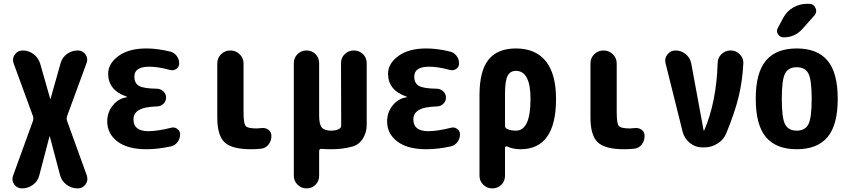

<svg xmlns="http://www.w3.org/2000/svg" viewBox="-20 -790 4540 1029"><path d="M445.3 150.4Q454.1 176.8 438.5 198.2Q422.9 219.7 396.5 219.7Q363.3 219.7 336.4 199.7Q309.6 179.7 301.8 148.4L247.1 -58.6Q247.1 -59.6 246.1 -59.6Q245.1 -59.6 245.1 -58.6L190.4 150.4Q182.6 181.6 156.2 200.7Q129.9 219.7 97.7 219.7Q71.3 219.7 56.2 198.2Q41 176.8 49.8 152.3L157.2 -143.6Q160.2 -154.3 157.2 -166L52.7 -451.2Q43.9 -476.6 59.6 -498Q75.2 -519.5 101.6 -519.5Q133.8 -519.5 159.7 -500Q185.5 -480.5 195.3 -449.2L249 -260.7Q249 -259.8 250 -259.8Q251 -259.8 251 -260.7L304.7 -451.2Q313.5 -482.4 339.4 -501Q365.2 -519.5 396.5 -519.5Q422.9 -519.5 438 -498.5Q453.1 -477.5 444.3 -453.1L338.9 -166Q335.9 -155.3 338.9 -143.6Z M897.5 -105.5Q915 -110.4 930.2 -99.1Q945.3 -87.9 945.3 -70.3Q945.3 -46.9 931.6 -28.8Q918 -10.7 897.5 -5.9Q828.1 9.8 764.6 9.8Q664.1 9.8 609.4 -31.7Q554.7 -73.2 554.7 -139.6Q554.7 -188.5 585 -225.6Q615.2 -262.7 659.2 -268.6Q660.2 -268.6 660.2 -269.5Q660.2 -271.5 658.2 -272.5Q560.5 -305.7 559.6 -394.5Q559.6 -449.2 614.7 -489.7Q669.9 -530.3 764.6 -530.3Q824.2 -530.3 891.6 -513.7Q913.1 -508.8 926.8 -490.7Q940.4 -472.7 940.4 -450.2Q940.4 -431.6 925.3 -420.9Q910.2 -410.2 891.6 -415Q827.1 -432.6 780.3 -432.6Q700.2 -432.6 700.2 -379.9Q700.2 -343.8 725.1 -329.6Q750 -315.4 822.3 -314.5Q841.8 -313.5 856 -299.8Q870.1 -286.1 870.1 -267.1Q870.1 -248 856.4 -234.4Q842.8 -220.7 823.2 -219.7Q753.9 -217.8 724.6 -200.2Q695.3 -182.6 695.3 -150.4Q695.3 -86.9 775.4 -86.9Q830.1 -87.9 897.5 -105.5Z M1379.9 -103.5Q1402.3 -106.4 1418.5 -94.7Q1434.6 -83 1434.6 -61.5Q1434.6 -35.2 1419.4 -15.6Q1404.3 3.9 1379.9 6.8Q1353.5 9.8 1325.2 9.8Q1222.7 9.8 1183.6 -27.3Q1144.5 -64.5 1144.5 -160.2V-450.2Q1144.5 -479.5 1165 -499.5Q1185.5 -519.5 1214.8 -519.5Q1244.1 -519.5 1264.6 -499Q1285.2 -478.5 1285.2 -450.2V-190.4Q1285.2 -129.9 1295.9 -115.7Q1306.6 -101.6 1355.5 -101.6Q1362.3 -101.6 1379.9 -103.5Z M1876 -519.5Q1905.3 -519.5 1925.3 -500Q1945.3 -480.5 1945.3 -452.1V-120.1Q1945.3 -79.1 1923.8 -45.9Q1902.3 -12.7 1866.2 -3.9Q1813.5 9.8 1759.8 9.8Q1718.8 9.8 1702.1 7.8Q1698.2 6.8 1694.3 10.3Q1690.4 13.7 1690.4 17.6V152.3Q1690.4 180.7 1670.9 200.2Q1651.4 219.7 1623 219.7Q1594.7 219.7 1574.7 199.7Q1554.7 179.7 1554.7 152.3V-452.1Q1554.7 -480.5 1574.7 -500Q1594.7 -519.5 1623 -519.5Q1651.4 -519.5 1670.9 -500Q1690.4 -480.5 1690.4 -452.1V-169.9Q1690.4 -124 1704.6 -106.9Q1718.8 -89.8 1754.9 -89.8Q1782.2 -89.8 1799.8 -100.6Q1808.6 -105.5 1808.6 -118.2L1807.6 -452.1Q1807.6 -480.5 1827.6 -500Q1847.7 -519.5 1876 -519.5Z M2397.5 -105.5Q2415 -110.4 2430.2 -99.1Q2445.3 -87.9 2445.3 -70.3Q2445.3 -46.9 2431.6 -28.8Q2418 -10.7 2397.5 -5.9Q2328.1 9.8 2264.6 9.8Q2164.1 9.8 2109.4 -31.7Q2054.7 -73.2 2054.7 -139.6Q2054.7 -188.5 2085 -225.6Q2115.2 -262.7 2159.2 -268.6Q2160.2 -268.6 2160.2 -269.5Q2160.2 -271.5 2158.2 -272.5Q2060.5 -305.7 2059.6 -394.5Q2059.6 -449.2 2114.7 -489.7Q2169.9 -530.3 2264.6 -530.3Q2324.2 -530.3 2391.6 -513.7Q2413.1 -508.8 2426.8 -490.7Q2440.4 -472.7 2440.4 -450.2Q2440.4 -431.6 2425.3 -420.9Q2410.2 -410.2 2391.6 -415Q2327.1 -432.6 2280.3 -432.6Q2200.2 -432.6 2200.2 -379.9Q2200.2 -343.8 2225.1 -329.6Q2250 -315.4 2322.3 -314.5Q2341.8 -313.5 2356 -299.8Q2370.1 -286.1 2370.1 -267.1Q2370.1 -248 2356.4 -234.4Q2342.8 -220.7 2323.2 -219.7Q2253.9 -217.8 2224.6 -200.2Q2195.3 -182.6 2195.3 -150.4Q2195.3 -86.9 2275.4 -86.9Q2330.1 -87.9 2397.5 -105.5Z M2745.1 -89.8Q2823.2 -89.8 2823.2 -259.8Q2823.2 -410.2 2745.1 -410.2Q2713.9 -410.2 2700.2 -383.3Q2686.5 -356.4 2686.5 -285.2V-116.2Q2686.5 -104.5 2696.3 -99.6Q2715.8 -89.8 2745.1 -89.8ZM2745.1 -530.3Q2850.6 -530.3 2905.3 -461.9Q2960 -393.6 2960 -259.8Q2960 9.8 2769.5 9.8Q2730.5 9.8 2698.2 -4.9Q2694.3 -6.8 2690.4 -4.9Q2686.5 -2.9 2686.5 1V152.3Q2686.5 180.7 2667 200.2Q2647.5 219.7 2618.2 219.7Q2589.8 219.7 2569.8 199.7Q2549.8 179.7 2549.8 152.3V-280.3Q2549.8 -410.2 2598.1 -470.2Q2646.5 -530.3 2745.1 -530.3Z M3379.9 -103.5Q3402.3 -106.4 3418.5 -94.7Q3434.6 -83 3434.6 -61.5Q3434.6 -35.2 3419.4 -15.6Q3404.3 3.9 3379.9 6.8Q3353.5 9.8 3325.2 9.8Q3222.7 9.8 3183.6 -27.3Q3144.5 -64.5 3144.5 -160.2V-450.2Q3144.5 -479.5 3165 -499.5Q3185.5 -519.5 3214.8 -519.5Q3244.1 -519.5 3264.6 -499Q3285.2 -478.5 3285.2 -450.2V-190.4Q3285.2 -129.9 3295.9 -115.7Q3306.6 -101.6 3355.5 -101.6Q3362.3 -101.6 3379.9 -103.5Z M3896.5 -519.5Q3924.8 -519.5 3944.8 -499Q3964.8 -478.5 3963.9 -451.2Q3959 -356.4 3939 -272.9Q3918.9 -189.5 3873 -77.1Q3859.4 -42 3826.2 -21Q3793 0 3754.9 0H3745.1Q3707 0 3677.7 -23.4Q3648.4 -46.9 3638.7 -83L3546.9 -451.2Q3540 -477.5 3557.1 -498.5Q3574.2 -519.5 3600.6 -519.5Q3630.9 -519.5 3654.8 -500Q3678.7 -480.5 3684.6 -450.2L3751 -90.8Q3751 -89.8 3752 -89.8Q3753.9 -89.8 3753.9 -90.8Q3819.3 -241.2 3826.2 -451.2Q3826.2 -480.5 3846.7 -500Q3867.2 -519.5 3896.5 -519.5Z M4187.5 -124Q4205.1 -89.8 4250 -89.8Q4294.9 -89.8 4312.5 -124Q4330.1 -158.2 4330.1 -260.3Q4330.1 -362.3 4312.5 -396Q4294.9 -429.7 4250 -429.7Q4205.1 -429.7 4187.5 -396Q4169.9 -362.3 4169.9 -260.3Q4169.9 -158.2 4187.5 -124ZM4085 -465.3Q4139.6 -530.3 4250 -530.3Q4360.4 -530.3 4415 -465.3Q4469.7 -400.4 4469.7 -260.3Q4469.7 -120.1 4415 -55.2Q4360.4 9.8 4250 9.8Q4139.6 9.8 4085 -55.2Q4030.3 -120.1 4030.3 -260.3Q4030.3 -400.4 4085 -465.3ZM4304.7 -769.5H4315.4Q4340.8 -769.5 4350.6 -747.1Q4360.4 -724.6 4343.8 -706.1L4280.3 -634.8Q4240.2 -589.8 4179.7 -589.8Q4160.2 -589.8 4149.4 -606.9Q4138.7 -624 4149.4 -641.6L4178.7 -696.3Q4197.3 -730.5 4231.4 -750Q4265.6 -769.5 4304.7 -769.5Z"/></svg>

Font: Rounded-X Mgen+ 1mn bold
Style: Bold
Weight: 700
Designer: [Source Han Sans]
Ryoko NISHIZUKA  (kana & ideographs); Paul D. Hunt (Latin, Greek & Cyrillic); Wenlong ZHANG  (bopomofo
Version: Version 1.059.20150602